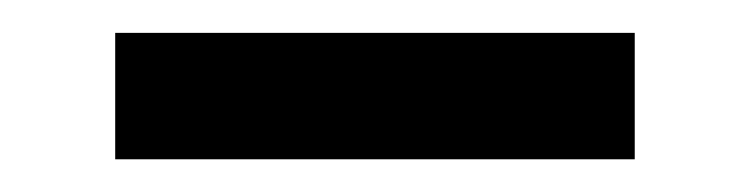

<svg xmlns="http://www.w3.org/2000/svg" viewBox="-20 -863 462 118"><path d="M50.8 -765.1V-842.8H370.1V-765.1Z"/></svg>

Font: Lumene Sans Medium
Style: Regular
Weight: 500
Designer: Deni Anggara
Version: Version 1.003;Glyphs 3.1.2 (3151)